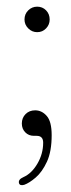

<svg xmlns="http://www.w3.org/2000/svg" viewBox="-20 -408 213 576"><path d="M91.5 -311.5Q76 -311.5 64.8 -322.8Q53.5 -334 53.5 -349.5Q53.5 -366 64.8 -377Q76 -388 91.5 -388Q107.5 -388 118.2 -377Q129 -366 129 -349.5Q129 -334 118.2 -322.8Q107.5 -311.5 91.5 -311.5ZM82 -0.5Q66 -0.5 55.8 -11Q45.5 -21.5 45.5 -37.5Q45.5 -54.5 56.8 -65.8Q68 -77 85.5 -77Q105.5 -77 120.2 -60.2Q135 -43.5 135 -2.5Q135 46.5 120.8 77.2Q106.5 108 87.2 124.5Q68 141 52.5 146.5Q39.5 150 37 141.5Q34 130.5 50 123.5Q75 112.5 92.2 83Q109.5 53.5 109.5 20Q109.5 -0.5 90 -0.5Z"/></svg>

Font: Fraunces 72pt SuperSoft Thin
Style: Regular
Weight: 100
Version: Version 1.000;[b76b70a41]